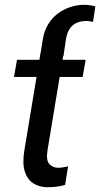

<svg xmlns="http://www.w3.org/2000/svg" viewBox="-20 -781 423 811"><path d="M248 -543.9H149.4L161.1 -616.2Q167 -651.4 183.3 -678.2Q199.7 -705.1 223.9 -723.4Q248 -741.7 276.9 -751.2Q305.7 -760.7 335.9 -760.7Q346.7 -760.7 360.1 -758.8Q373.5 -756.8 382.8 -753.9L373 -688.5Q366.7 -690.4 358.9 -691.4Q351.1 -692.4 345.7 -692.4Q323.2 -692.4 305.2 -685.1Q287.1 -677.7 275.4 -661.1Q263.7 -644.5 258.8 -616.2ZM341.8 -528.3 329.1 -456.1H39.1L51.8 -528.3ZM151.4 -558.6H249L180.7 -146.5Q173.8 -102.5 189 -87.4Q204.1 -72.3 225.6 -72.3Q236.8 -72.3 249 -74.7Q261.2 -77.1 267.6 -78.1L254.9 0Q244.1 3.4 225.3 6.6Q206.5 9.8 180.7 9.8Q147.5 9.8 121.8 -5.9Q96.2 -21.5 85 -55.9Q73.7 -90.3 83 -146.5Z"/></svg>

Font: Inter Tight
Style: Italic
Weight: 400
Italic angle: -9.39999°
Designer: Rasmus Andersson
Foundry: rsms
Version: Version 3.002